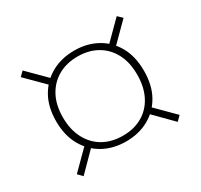

<svg xmlns="http://www.w3.org/2000/svg" viewBox="-112 -735 824 788"><g transform="rotate(-30 299.5 -340.5)"><path d="M300 -126Q240 -126 193 -151.5Q146 -177 118.5 -225.5Q91 -274 91 -341Q91 -409 118.5 -457Q146 -505 193 -530.5Q240 -556 300 -556Q359 -556 406 -530.5Q453 -505 480 -457Q507 -409 507 -341Q507 -273 480 -225Q453 -177 406 -151.5Q359 -126 300 -126ZM300 -153Q352 -153 391.5 -175.5Q431 -198 453 -240.5Q475 -283 475 -341Q475 -400 453 -441.5Q431 -483 391.5 -505.5Q352 -528 300 -528Q247 -528 207.5 -505.5Q168 -483 145.5 -441.5Q123 -400 123 -341Q123 -283 145.5 -240.5Q168 -198 207.5 -175.5Q247 -153 300 -153ZM56 -111 151 -206 171 -186 76 -90ZM427 -496 522 -591 543 -571 448 -476ZM543 -111 522 -90 427 -186 448 -206ZM171 -496 151 -476 56 -571 76 -591Z"/></g></svg>

Font: Montagu Slab 144pt ExtraLight
Style: Regular
Weight: 250
Version: Version 1.000